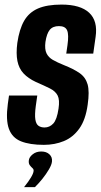

<svg xmlns="http://www.w3.org/2000/svg" viewBox="-20 -612 431 821"><path d="M167.7 7.4Q107.7 7.4 70 -7.6Q32.3 -22.6 18.2 -60.8Q4.2 -99 13.5 -168L18.5 -203.5H139.4L133 -158.5Q128.1 -121.3 131.1 -101.5Q134.1 -81.6 144.5 -74.2Q154.9 -66.9 170.5 -66.9Q192 -66.9 207.7 -83.6Q223.4 -100.3 230.3 -147.6Q235.9 -185 226.5 -203.5Q217 -222 193.9 -233.6Q170.8 -245.2 133.1 -261.6Q100.3 -277 80.6 -298.1Q60.9 -319.2 54.5 -351.1Q48.1 -383 54.1 -428.7Q62.5 -486.9 83.2 -523Q104 -559 142.5 -575.7Q181 -592.4 243.3 -592.4Q323.8 -592.4 361.3 -557.5Q398.8 -522.6 388.8 -454.1L378.7 -382.9Q349.9 -382.9 321 -382.9Q292.2 -382.9 263.3 -382.9L268.6 -419.4Q274.9 -463.5 267.1 -482Q259.3 -500.4 232.1 -500.4Q205.5 -500.4 192.5 -484.1Q179.5 -467.8 174.3 -432.4Q170.4 -401.7 178.9 -384Q187.5 -366.4 206.4 -355.6Q225.3 -344.9 252.6 -333.9Q294.9 -317.2 320.4 -299.4Q345.9 -281.6 354.6 -251.2Q363.2 -220.8 354.9 -164.3Q346.2 -100.2 319.3 -62.4Q292.3 -24.7 253.1 -8.7Q214 7.4 167.7 7.4ZM82.9 188.2Q101.6 164.9 112.3 147Q123 129.1 123.7 118.7Q124.4 111.6 118.5 106.6Q112.6 101.5 107.2 94.1Q101.8 86.7 103.2 74.3Q104.5 60.1 119.6 48Q134.6 35.8 156.3 35.8Q178.6 35.8 191.4 48Q204.3 60.1 202.2 79Q200.9 92.5 189.1 112.6Q177.3 132.7 161.2 152.8Q145 172.9 129.3 188.2Z"/></svg>

Font: Alumni Sans Thin
Style: Italic
Weight: 100
Italic angle: -8°
Designer: Robert E. Leuschke
Foundry: Robert E. Leuschke
Version: Version 1.016